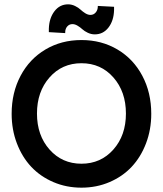

<svg xmlns="http://www.w3.org/2000/svg" viewBox="-20 -845 744 877"><path d="M33.2 -325.2Q33.2 -421.9 74 -498.8Q114.7 -575.7 187.5 -618.9Q260.3 -662.1 352.1 -662.1Q443.8 -662.1 516.6 -618.9Q589.4 -575.7 630.1 -498.8Q670.9 -421.9 670.9 -325.2Q670.9 -252.9 647 -190.2Q623 -127.4 581.3 -83Q539.6 -38.6 480.2 -13.2Q420.9 12.2 352.1 12.2Q283.2 12.2 223.9 -13.2Q164.6 -38.6 122.8 -83Q81.1 -127.4 57.1 -190.2Q33.2 -252.9 33.2 -325.2ZM555.2 -326.2Q555.2 -426.3 498 -491.2Q440.9 -556.2 352.1 -556.2Q263.2 -556.2 206.1 -491.2Q148.9 -426.3 148.9 -326.2Q148.9 -226.6 206.3 -161.9Q263.7 -97.2 352.1 -97.2Q440.4 -97.2 497.8 -161.9Q555.2 -226.6 555.2 -326.2ZM413.1 -688Q396.5 -688 381.1 -695.3Q365.7 -702.6 356.2 -711.4Q346.7 -720.2 334.5 -727.5Q322.3 -734.9 311 -734.9Q296.4 -734.9 287.1 -724.1Q277.8 -713.4 277.8 -696.8V-693.8L203.1 -698.2V-713.9Q204.6 -762.2 228.8 -793.7Q252.9 -825.2 291 -825.2Q307.6 -825.2 323 -817.6Q338.4 -810.1 347.9 -801Q357.4 -792 369.6 -784.4Q381.8 -776.9 393.1 -776.9Q407.7 -776.9 417.2 -788.1Q426.8 -799.3 426.8 -815.9V-817.9L501 -814V-798.8Q499.5 -750 475.3 -719Q451.2 -688 413.1 -688Z"/></svg>

Font: Apfel Grotezk Mittel
Style: Regular
Weight: 500
Designer: Luigi Gorlero
Foundry: © 2023, Luigi Gorlero & Collletttivo
Version: Version 2.000;Glyphs 3.2 (3217)